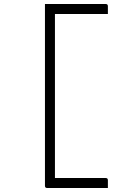

<svg xmlns="http://www.w3.org/2000/svg" viewBox="-20 -780 640 961"><path d="M520 161H216Q205 161 205 150V-760H509Q520 -760 520 -749V-710H255V111H509Q520 111 520 122Z"/></svg>

Font: Recursive Mn Lnr St Lt
Style: Regular
Weight: 300
Monospace: yes
Version: Version 1.079;hotconv 1.0.112;makeotfexe 2.5.65598; ttfautoh